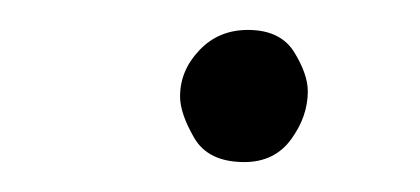

<svg xmlns="http://www.w3.org/2000/svg" viewBox="-20 -430 278 127"><path d="M99.1 -366.2Q99.1 -383.3 111.8 -396.7Q124.5 -410.2 144 -410.2Q165.5 -410.2 174.6 -395.5Q183.6 -380.9 183.6 -369.6Q183.6 -353 172.6 -337.9Q161.6 -322.8 141.6 -322.8Q117.7 -322.8 108.4 -338.9Q99.1 -355 99.1 -366.2Z"/></svg>

Font: Mikhak Light
Style: Regular
Weight: 300
Designer: Amin Abedi
Version: Version 3.3